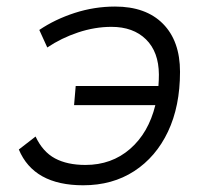

<svg xmlns="http://www.w3.org/2000/svg" viewBox="-20 -547 626 577"><path d="M230 9.8Q81.5 9.8 36.6 -97.7L86.9 -136.7Q108.4 -90.8 145.3 -71Q182.1 -51.3 236.8 -51.3Q315.4 -51.3 370.8 -99.4Q426.3 -147.5 446.8 -231H202.6L207.5 -288.6H456.1Q457.5 -305.7 457.5 -323.2Q457 -391.1 418.7 -428.7Q380.4 -466.3 314.9 -466.3Q265.1 -466.3 214.6 -449.5Q164.1 -432.6 122.1 -404.3L98.1 -457Q145 -488.8 204.3 -508.1Q263.7 -527.3 325.7 -527.3Q418.5 -527.3 469.7 -475.6Q521 -423.8 521 -331.1Q521 -228 484.9 -151.6Q448.7 -75.2 383.3 -32.7Q317.9 9.8 230 9.8Z"/></svg>

Font: Cascadia Code Light
Style: Italic
Weight: 300
Italic angle: -10°
Monospace: yes
Designer: Aaron Bell
Foundry: Saja Typeworks
Version: Version 2404.023; ttfautohint (v1.8.4)